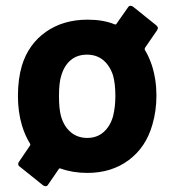

<svg xmlns="http://www.w3.org/2000/svg" viewBox="-20 -590 591 664"><path d="M481 -417Q493 -399 505 -365Q521 -315 521 -260Q521 -206 507 -159Q485 -81 425.5 -36.5Q366 8 282 8Q232 8 190 -7Q185 -9 183 -5L146 49Q143 54 137 54Q134 54 129 51L48 -14Q43 -17 43 -23Q43 -27 46 -31L84 -87Q86 -90 84 -93Q67 -120 56 -156Q42 -203 42 -258Q42 -317 56 -364Q79 -438 139 -480Q199 -522 283 -522Q337 -522 376 -506Q381 -504 383 -508L423 -565Q426 -570 432 -570Q435 -570 440 -567L521 -502Q526 -497 526 -493Q526 -490 523 -485L481 -424Q480 -421 481 -417ZM379 -258Q379 -300 371 -329Q360 -363 337 -382Q314 -401 281 -401Q247 -401 224.5 -382Q202 -363 192 -329Q184 -305 184 -258Q184 -213 191 -188Q201 -153 224.5 -133Q248 -113 282 -113Q315 -113 338 -133Q361 -153 371 -188Q379 -220 379 -258Z"/></svg>

Font: UMi
Style: Bold
Weight: 700
Designer: Peter Middis
Foundry: We Are UMi
Version: Version 1.0